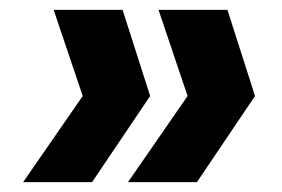

<svg xmlns="http://www.w3.org/2000/svg" viewBox="-20 -490 572 390"><path d="M229 -470 285 -295 167 -120H27L148 -295L89 -470ZM442 -470 498 -295 380 -120H240L361 -295L302 -470Z"/></svg>

Font: DM Sans 17pt Black
Style: Italic
Weight: 900
Italic angle: -10°
Version: Version 4.004;gftools[0.9.30]